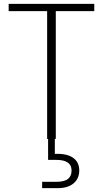

<svg xmlns="http://www.w3.org/2000/svg" viewBox="-20 -722 535 998"><path d="M265 0V78Q326 75 359 97.5Q392 120 392 164Q392 206 362.5 231Q333 256 280 256H199V223H272Q315 223 333.5 208Q352 193 352 164Q352 109 272 109H230V0H225V-664H25V-702H470V-664H270V0Z"/></svg>

Font: Fz Poppins ExtLt
Style: Regular
Weight: 200
Designer: Ninad Kale (Devanagari), Jonny Pinhorn (Latin)
Foundry: Indian Type Foundry
Version: Vit hóa bi Vntype.Com & FontZin.Com